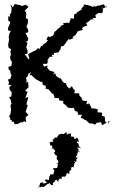

<svg xmlns="http://www.w3.org/2000/svg" viewBox="-20 -609 596 949"><path d="M301 50C297 47 300 55 294 54C280 50 287 52 273 57C277 46 270 55 270 55C270 66 256 66 265 72C252 72 261 66 249 73C243 81 246 70 249 75C251 80 231 79 245 90C240 93 236 90 225 95C225 100 230 100 227 112C231 107 241 108 238 122C234 122 232 128 244 124C250 130 236 124 252 134C255 143 242 145 250 151C251 152 250 157 261 158C257 148 255 168 255 160C265 157 263 169 258 173C264 169 259 187 263 183C255 178 273 179 267 197C262 201 253 201 260 198C260 198 261 201 268 204C265 203 264 221 261 224C264 218 255 224 243 222C242 236 249 227 248 233C251 231 243 246 245 252C247 251 245 255 228 252C231 252 224 268 222 264C218 261 227 260 221 281C208 281 213 269 212 279C201 277 198 279 212 295C192 298 190 300 192 292C183 294 175 293 177 307H175L167 319L178 311L177 320C181 308 195 318 195 315C195 316 213 302 219 297C219 300 208 311 225 295C231 305 233 308 242 305C238 289 247 292 252 291C252 291 243 285 260 279C259 281 265 286 270 293C267 283 267 286 270 280C277 266 289 280 284 279C286 269 283 270 286 264C298 265 303 261 299 268C313 250 314 248 305 256C310 245 314 244 322 252C322 237 330 230 314 241C317 240 333 229 326 234C336 234 332 218 329 222C343 209 345 222 345 222C342 202 348 217 347 198C354 196 352 193 345 187C356 187 354 201 358 184C360 181 358 176 351 182C352 179 362 180 369 162C368 175 356 168 354 169C357 156 364 167 362 146C362 146 368 152 363 139C369 138 375 150 373 140C378 141 370 142 365 132C378 131 366 131 362 120C380 120 378 127 380 123C366 113 371 109 367 100C360 98 363 96 358 92C363 101 359 80 369 94C371 87 363 71 360 71C354 77 358 76 349 78C338 59 352 69 334 66C330 70 329 55 332 54C334 53 334 49 315 53C314 47 325 54 308 56C315 43 301 43 306 44ZM30 -496 20 -471 19 -460 38 -452 35 -455 27 -445 23 -427C24 -423 24 -418 25 -414L21 -392L20 -382H21L23 -372L35 -366L31 -354L34 -341L29 -322L36 -319H29L39 -303L36 -283L21 -278L24 -263L31 -260L32 -247L37 -238L32 -222L27 -218L19 -216L25 -200L20 -191L37 -188L26 -179L28 -166L38 -152L36 -132L25 -129L34 -112L35 -101L38 -100L32 -88C33 -79 34 -71 35 -62L34 -63L32 -46L25 -34L31 -24V-16L39 -14L37 -7L47 -8L53 6L60 3L65 5L88 -7L87 -1L99 -10L110 -5L107 -20V-30L121 -41L117 -45L107 -56V-57L110 -66L117 -89L111 -92L113 -106L118 -119V-130L105 -124L114 -149L117 -155L104 -160C110 -166 115 -172 121 -178L119 -204L106 -201L112 -207L109 -225L118 -234L121 -247L113 -263L120 -244L134 -253L126 -237L135 -238L155 -219C165 -214 174 -208 183 -203L189 -206L191 -190L196 -188L206 -185V-170L219 -168L233 -152L238 -145L244 -146L246 -137L250 -125L270 -124L274 -112L289 -110L293 -112L292 -99L312 -83L311 -80L324 -75L345 -76L350 -61L362 -57L366 -48L364 -42H385L379 -27L392 -22L397 -17L405 -15L422 1H430L437 2L450 7L458 -2L479 -5L485 10L500 1L514 -9L519 7L518 -1L522 -11L504 -4L499 -12L498 -32L482 -38L486 -49L481 -53L462 -54L463 -69L448 -72L445 -74L433 -72L429 -83L420 -98L407 -93L410 -110H396L388 -113L381 -129L373 -135L371 -148H347L351 -165L346 -164L335 -183L323 -171L310 -184L306 -198H300L291 -204L280 -222H271L279 -218L257 -234L253 -247L242 -241L249 -253L225 -260L213 -275L215 -286L198 -279L192 -291L196 -294L212 -293L219 -310L212 -306L225 -328L240 -329L235 -339L248 -338L246 -347L269 -350L277 -364L279 -363L281 -376L283 -380L294 -382L303 -394L308 -402L322 -419L323 -412L345 -421L337 -425L342 -428L355 -438L364 -454L368 -456L390 -461L385 -469L394 -477L412 -483L405 -494L420 -504L429 -513H443L437 -520L455 -521L451 -534L466 -545L480 -544L486 -545L489 -560L486 -576L491 -567L511 -581L503 -571L493 -588L473 -582L458 -580L454 -575L442 -582L444 -574C434 -577 424 -581 414 -584L401 -586L393 -587L395 -581L384 -569L382 -561L359 -547L358 -542L354 -541L346 -537V-517L322 -519L331 -520L322 -495L311 -497L291 -494L296 -488L278 -480L282 -479L265 -465L255 -455L250 -453L244 -435L243 -434L228 -426L217 -429L209 -413L217 -411L207 -397L197 -392L189 -381L184 -383L176 -367L168 -371L153 -358H150L126 -345L119 -340L125 -320L122 -315L102 -341L116 -344V-359L108 -381L112 -379L116 -398L107 -401L117 -407L120 -418L107 -444L104 -445L120 -450L118 -467L113 -471L111 -480L117 -491L119 -513L108 -519V-520L110 -537L109 -548L102 -556L121 -575L110 -583L109 -586L87 -579L83 -583C73 -585 62 -587 52 -589L44 -573L33 -585V-577L37 -574V-562L35 -544L29 -539V-525L21 -530V-506C26 -505 30 -502 30 -496Z"/></svg>

Font: Charger Distortion
Style: 1
Weight: 400
Designer: Jasper
Foundry: Cannot Into Space Fonts
Version: Version 0.98